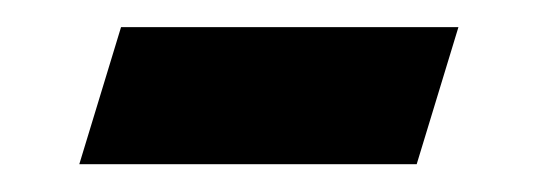

<svg xmlns="http://www.w3.org/2000/svg" viewBox="-20 -292 384 138"><path d="M67 -272.5H309.5L279.5 -174H37Z"/></svg>

Font: Newsreader 16pt ExtraBold
Style: Italic
Weight: 800
Italic angle: -17°
Designer: Hugues Gentile
Foundry: Production Type
Version: Version 1.003; ttfautohint (v1.8.3)